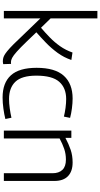

<svg xmlns="http://www.w3.org/2000/svg" viewBox="344 -1124 790 1519"><g transform="rotate(90 739.5 -365.0)"><path d="M466 8Q452 8 438 4.5Q424 1 406 -11Q388 -23 360 -48.5Q332 -74 290 -119L126 -289V0H67V-740H126V-370L200 -294Q239 -327 277 -364Q315 -401 346 -445Q377 -489 396 -543L455 -534Q435 -475 398.5 -425Q362 -375 318.5 -333Q275 -291 236 -257L306 -184Q358 -130 389 -102.5Q420 -75 438.5 -65.5Q457 -56 472 -56Q475 -56 478.5 -56.5Q482 -57 486 -57L488 5Q483 6 477.5 7Q472 8 466 8Z M517 -259Q517 -405 580 -474.5Q643 -544 760 -544Q796 -544 838 -538.5Q880 -533 913 -524L903 -475Q871 -483 833.5 -488Q796 -493 764 -493Q676 -493 627.5 -438Q579 -383 579 -257Q579 -142 627 -91.5Q675 -41 764 -41Q797 -41 837 -46.5Q877 -52 912 -60L922 -12Q887 -3 840.5 3.5Q794 10 752 10Q636 10 576.5 -55.5Q517 -121 517 -259Z M1014 0V-534H1071V-487Q1120 -513 1165.5 -528.5Q1211 -544 1266 -544Q1336 -544 1374 -507.5Q1412 -471 1412 -400V0H1351V-385Q1351 -435 1324.5 -463Q1298 -491 1243 -491Q1198 -491 1158.5 -477.5Q1119 -464 1076 -441V0Z"/></g></svg>

Font: Georama Light
Style: Regular
Weight: 300
Designer: Jean-Baptiste Levee
Foundry: Production Type
Version: Version 1.000